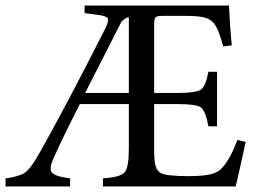

<svg xmlns="http://www.w3.org/2000/svg" viewBox="-31 -670 922 690"><path d="M822 -167 852 -160Q820 -14 816 0H339V-29Q402 -33 417 -51Q432 -68 432 -136V-296H256Q200 -187 163 -105Q151 -79 151 -64Q151 -56 155 -51Q165 -36 221 -29V0H-11V-29Q37 -35 59 -50Q80 -65 108 -115Q208 -292 345 -563Q357 -586 357 -597Q357 -600 357 -603Q352 -613 317 -617L273 -623V-650H792Q795 -576 802 -507L771 -503Q756 -563 738 -586Q726 -601 704 -607Q682 -613 633 -613H556Q533 -613 528 -608Q523 -603 523 -581V-336H608Q674 -336 691 -348Q708 -360 718 -412H749V-216H718Q708 -271 691 -284Q674 -296 608 -296H523V-132Q523 -92 528 -74Q533 -56 547 -48Q566 -37 647 -37Q699 -37 727 -44Q755 -51 771 -71Q798 -102 822 -167ZM432 -336V-608Q420 -608 405 -591L275 -336Z"/></svg>

Font: Shafarik
Style: Regular
Weight: 400
Version: Version 1.001; ttfautohint (v1.8.4.7-5d5b)